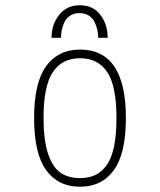

<svg xmlns="http://www.w3.org/2000/svg" viewBox="-20 -701 610 732"><path d="M176.5 -557Q176.5 -607 205.2 -644Q234 -681 284.5 -681Q335 -681 362.8 -644.2Q390.5 -607.5 390.5 -557H354.5Q354.5 -571 351.5 -585.2Q348.5 -599.5 341.5 -615.2Q334.5 -631 319.5 -641Q304.5 -651 283.5 -651Q262 -651 247 -641Q232 -631 225 -615.2Q218 -599.5 215.2 -585.2Q212.5 -571 212.5 -557ZM110 -251Q110 -386 156 -449Q202 -512 285 -512Q460 -512 460 -251Q460 -115.5 414 -52.2Q368 11 285 11Q202 11 156 -52.2Q110 -115.5 110 -251ZM285 -22Q318.5 -22 343.5 -33.8Q368.5 -45.5 387 -71.8Q405.5 -98 414.8 -142.8Q424 -187.5 424 -251Q424 -373.5 388.8 -426.2Q353.5 -479 285 -479Q217 -479 181.5 -426.2Q146 -373.5 146 -251Q146 -167 163.2 -115.2Q180.5 -63.5 210.2 -42.8Q240 -22 285 -22Z"/></svg>

Font: League Mono Narrow Thin
Style: Regular
Weight: 100
Width: 3
Designer: Tyler Finck
Foundry: The League of Moveable Type / Tyler Finck
Version: Version 2.210